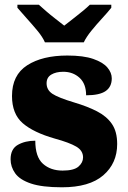

<svg xmlns="http://www.w3.org/2000/svg" viewBox="-20 -786 542 816"><path d="M243 10Q159 10 111.5 -6Q64 -22 44.5 -49.5Q25 -77 25 -109Q25 -153 56 -170.5Q87 -188 130 -188Q130 -119 162.5 -90Q195 -61 246 -61Q294 -61 313.5 -78Q333 -95 333 -117Q333 -146 304 -163Q275 -180 213 -197Q122 -223 76.5 -262.5Q31 -302 31 -378Q31 -467 95.5 -508.5Q160 -550 266 -550Q335 -550 376.5 -535.5Q418 -521 436.5 -499Q455 -477 455 -453Q455 -417 429 -399Q403 -381 346 -381Q346 -430 318 -455.5Q290 -481 249 -481Q218 -481 198 -469Q178 -457 178 -432Q178 -404 202.5 -387.5Q227 -371 297 -350Q351 -334 392 -313Q433 -292 455.5 -259.5Q478 -227 478 -174Q478 -92 419 -41Q360 10 243 10ZM171 -606Q161 -629 139 -655.5Q117 -682 93.5 -708Q70 -734 54 -753V-766H145Q156 -756 175.5 -739Q195 -722 216.5 -705.5Q238 -689 253 -677Q268 -689 289.5 -705.5Q311 -722 331.5 -739Q352 -756 362 -766H453V-753Q438 -734 414 -708Q390 -682 368.5 -655.5Q347 -629 336 -606Z"/></svg>

Font: Noto Serif Telugu Black
Style: Regular
Weight: 900
Designer: Jelle Bosma - Monotype Design Team
Foundry: Monotype Imaging Inc.
Version: Version 2.005; ttfautohint (v1.8.4.7-5d5b)